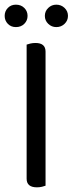

<svg xmlns="http://www.w3.org/2000/svg" viewBox="-24 -797 311 822"><path d="M171 -2Q166 0 156 2.5Q146 5 134 5Q90 5 90 -32V-606Q95 -608 105.5 -610.5Q116 -613 128 -613Q171 -613 171 -576ZM94 -729Q94 -709 80 -695Q66 -681 44 -681Q23 -681 9.5 -695Q-4 -709 -4 -729Q-4 -749 9.5 -763Q23 -777 44 -777Q66 -777 80 -763Q94 -749 94 -729ZM267 -729Q267 -709 252.5 -695Q238 -681 217 -681Q197 -681 182.5 -695Q168 -709 168 -729Q168 -749 182.5 -763Q197 -777 217 -777Q238 -777 252.5 -763Q267 -749 267 -729Z"/></svg>

Font: Baloo Chettan 2
Style: Regular
Weight: 400
Designer: Maithili Shingre, Unnati Kotecha and Ek Type
Foundry: Ek Type
Version: Version 1.640;hotconv 1.0.111;makeotfexe 2.5.65597; ttfautoh